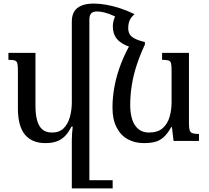

<svg xmlns="http://www.w3.org/2000/svg" viewBox="-20 -787 1165 1072"><path d="M381 265V-7Q381 -25 382.5 -43Q384 -61 386 -80H379Q362 -46 341.5 -26Q321 -6 295 3Q269 12 233 12Q159 12 119.5 -35Q80 -82 80 -182V-392Q80 -420 77 -432.5Q74 -445 63 -449Q52 -453 27 -453V-492H178V-196Q178 -151 186.5 -117.5Q195 -84 215 -65.5Q235 -47 271 -47Q311 -47 335 -70.5Q359 -94 370 -133Q381 -172 381 -216V-667Q381 -700 394 -722Q407 -744 434.5 -755.5Q462 -767 504 -767Q536 -767 573 -760.5Q610 -754 650 -741Q690 -728 731 -708L665 -669Q640 -687 614 -699Q588 -711 564.5 -717Q541 -723 522 -723Q498 -723 488.5 -711.5Q479 -700 479 -679V265ZM462 265V219H609V265ZM783 12Q733 12 693.5 -9.5Q654 -31 631 -75.5Q608 -120 608 -187Q608 -246 620 -308.5Q632 -371 657 -435Q682 -499 720 -562L789 -538Q762 -481 743.5 -424.5Q725 -368 716 -312Q707 -256 707 -201Q707 -155 718 -120.5Q729 -86 752.5 -66.5Q776 -47 811 -47Q861 -47 888.5 -71.5Q916 -96 927 -135Q938 -174 938 -216V-394Q938 -421 935 -433.5Q932 -446 920.5 -449.5Q909 -453 885 -453V-492H1035V-98Q1035 -72 1039 -59.5Q1043 -47 1055.5 -43Q1068 -39 1091 -39V0H949L940 -77H936Q915 -40 893 -20.5Q871 -1 844.5 5.5Q818 12 783 12ZM708 -524Q657 -541 633.5 -569Q610 -597 610 -639Q610 -665 620 -688.5Q630 -712 648 -727L731 -708Q712 -691 704 -673.5Q696 -656 696 -629Q696 -611 703.5 -597Q711 -583 731.5 -572Q752 -561 789 -552V-538Z"/></svg>

Font: Noto Serif Armenian
Style: Regular
Weight: 400
Designer: Monotype Design Team
Foundry: Monotype Imaging Inc.
Version: Version 2.007